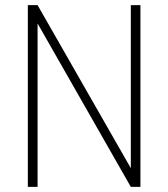

<svg xmlns="http://www.w3.org/2000/svg" viewBox="-20 -731 658 751"><path d="M529.3 -710.9V0H491.7L127 -639.2V0H88.9V-710.9H127L491.7 -73.2V-710.9Z"/></svg>

Font: Roboto Condensed ExtraLight
Style: Regular
Weight: 250
Designer: Christian Robertson
Foundry: Google
Version: Version 3.008; 2023